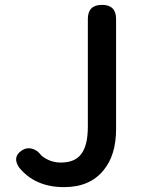

<svg xmlns="http://www.w3.org/2000/svg" viewBox="-20 -756 590 789"><path d="M243 13Q125 13 59 -67Q30 -109 67 -136Q88 -151 111 -145Q133 -140 150 -117Q185 -88 230 -88Q287 -88 313 -122Q341 -157 341 -236V-678Q341 -736 399 -736Q457 -736 457 -678V-480V-225Q457 -119 406 -57Q350 13 243 13Z"/></svg>

Font: GenSenRounded JP M
Style: Regular
Weight: 500
Version: Version 1.501;PS 1;hotconv 16.6.51;makeotf.lib2.5.65220